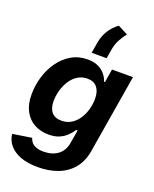

<svg xmlns="http://www.w3.org/2000/svg" viewBox="-184 -920 991 1236"><g transform="rotate(20 312.0 -302.0)"><path d="M230.5 214.8Q158.7 214.8 109.6 195.8Q60.5 176.8 33.7 143.8Q6.8 110.8 2.9 69.8L132.8 49.8Q136.7 65.4 147.7 78.9Q158.7 92.3 179 100.3Q199.2 108.4 231.4 108.4Q290 108.4 328.4 79.6Q366.7 50.8 376 -3.9L391.6 -94.7L380.9 -93.8Q365.7 -69.8 344.2 -49.8Q322.8 -29.8 293.5 -17.8Q264.2 -5.9 223.6 -5.9Q168 -5.9 125 -29.5Q82 -53.2 57.6 -99.1Q33.2 -145 33.2 -211.9Q33.2 -273.9 51 -333.3Q68.8 -392.6 103 -440.9Q137.2 -489.3 186.3 -518.1Q235.4 -546.9 297.4 -546.9Q331.5 -546.9 356.7 -537.8Q381.8 -528.8 399.4 -514.2Q417 -499.5 428 -481.9Q439 -464.4 444.3 -447.3L450.2 -448.2L465.3 -539.1H608.9L520 -3.4Q507.8 72.3 467.5 120.6Q427.2 168.9 366.2 191.9Q305.2 214.8 230.5 214.8ZM270.5 -118.2Q309.6 -118.2 338.9 -136.7Q368.2 -155.3 387.9 -185.8Q407.7 -216.3 417.5 -252.7Q427.2 -289.1 427.2 -325.2Q427.2 -374 404.5 -402.1Q381.8 -430.2 337.9 -430.2Q299.8 -430.2 270.5 -411.1Q241.2 -392.1 221.4 -361.1Q201.7 -330.1 191.4 -293Q181.2 -255.9 181.2 -219.7Q181.2 -171.4 203.6 -144.8Q226.1 -118.2 270.5 -118.2ZM305.2 -595.7 316.4 -663.1Q322.3 -700.7 336.4 -730.5Q350.6 -760.3 369.9 -782.7Q389.2 -805.2 410.6 -819.3L478 -784.2Q460.4 -761.7 442.6 -730Q424.8 -698.2 418 -657.2L407.7 -595.7Z"/></g></svg>

Font: Inter 18pt
Style: Bold Italic
Weight: 700
Italic angle: -9.3988°
Designer: Rasmus Andersson
Foundry: rsms
Version: Version 4.001;git-66647c0bb